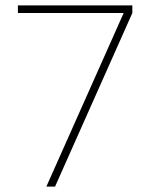

<svg xmlns="http://www.w3.org/2000/svg" viewBox="-20 -688 554 708"><path d="M151 0 436 -640H46V-668H468V-640L183 0Z"/></svg>

Font: Gantari Thin
Style: Regular
Weight: 250
Designer: Anugrah Pasau
Foundry: Lafontype
Version: Version 1.000